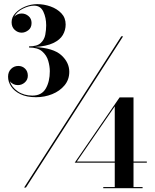

<svg xmlns="http://www.w3.org/2000/svg" viewBox="-20 -830 770 952"><path d="M323.5 -474Q323.5 -435 300 -406.8Q276.5 -378.5 238.8 -363.2Q201 -348 158.5 -348Q112.5 -348 81.5 -363Q50.5 -378 35.2 -401.2Q20 -424.5 20 -449.5Q20 -473.5 34.8 -488.2Q49.5 -503 71 -503Q90.5 -503 104.2 -489.8Q118 -476.5 118 -454.5Q118 -434.5 103 -421.2Q88 -408 69 -408Q44 -408 29 -427Q38 -397.5 68.2 -376.8Q98.5 -356 140.5 -356Q186.5 -356 206.8 -390.8Q227 -425.5 227 -477Q227 -501 219.2 -528.2Q211.5 -555.5 189.2 -575Q167 -594.5 124 -594.5V-600Q164 -600 182 -616.8Q200 -633.5 204.5 -657.8Q209 -682 209 -704.5Q209 -742 195 -772Q181 -802 149 -802Q124 -802 93.8 -787.2Q63.5 -772.5 50.5 -747.5Q66 -763 87.5 -763Q106.5 -763 121.5 -750.2Q136.5 -737.5 136.5 -716Q136.5 -692.5 120.5 -680.2Q104.5 -668 87.5 -668Q68 -668 52.8 -682Q37.5 -696 37.5 -720Q37.5 -745 56.5 -765.2Q75.5 -785.5 104.8 -797.5Q134 -809.5 164.5 -809.5Q198 -809.5 230.5 -798Q263 -786.5 284.2 -764.2Q305.5 -742 305.5 -708.5Q305.5 -680.5 291.5 -656.5Q277.5 -632.5 244 -616.5Q210.5 -600.5 152 -597Q245 -592 284.2 -556.2Q323.5 -520.5 323.5 -474ZM581.5 -650H590.5L108.5 100H99.5ZM687 97.5V103H492V97.5H549V-23.5H350.5L573 -347H642V-29H708V-23.5H642V97.5ZM361 -29H549V-302.5Z"/></svg>

Font: Bodoni* 24pt
Style: Bold
Weight: 700
Version: Version 2.3